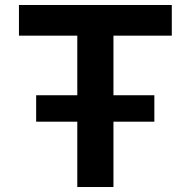

<svg xmlns="http://www.w3.org/2000/svg" viewBox="-20 -750 765 770"><path d="M125 -368H290V-607H56V-730H669V-607H435V-368H599V-262H435V0H290V-262H125Z"/></svg>

Font: Enso
Style: Bold
Weight: 700
Designer: Coji Morishita
Foundry: UNDERFOREST DESIGN
Version: Version 1.000